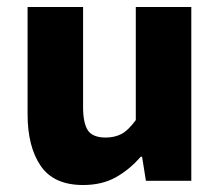

<svg xmlns="http://www.w3.org/2000/svg" viewBox="-20 -518 640 550"><path d="M218 12Q134 12 96.5 -43Q59 -98 59 -191V-498H218V-211Q218 -166 231.5 -145Q245 -124 283 -124Q308 -124 327.5 -134Q347 -144 369 -174V-498H528V0H398L387 -69H383Q351 -32 311.5 -10Q272 12 218 12Z"/></svg>

Font: Source Code Pro ExtraBold
Style: Regular
Weight: 800
Monospace: yes
Designer: Paul D. Hunt, Teo Tuominen
Foundry: Adobe Systems Incorporated
Version: Version 1.018;hotconv 1.0.116;makeotfexe 2.5.65601